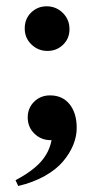

<svg xmlns="http://www.w3.org/2000/svg" viewBox="-20 -434 318 622"><path d="M133.8 -269Q103.5 -269 81.8 -290Q60.1 -311 60.1 -341.8Q60.1 -373 80.8 -393.3Q101.6 -413.6 131.3 -413.6Q161.6 -413.6 183.3 -392.3Q205.1 -371.1 205.1 -339.4Q205.1 -309.1 184.3 -289.1Q163.6 -269 133.8 -269ZM39.1 168.5 30.3 149.9Q84.5 121.1 112.1 90.3Q139.6 59.6 147 20H143.6Q113.3 20 91.6 -1Q69.8 -22 69.8 -53.7Q69.8 -84 90.6 -104.5Q111.3 -125 142.1 -125Q182.6 -125 205.6 -96.2Q228.5 -67.4 228.5 -19.5Q228.5 7.8 217.3 35.4Q206.1 63 184.1 89.1Q162.1 115.2 124.8 136.2Q87.4 157.2 39.1 168.5Z"/></svg>

Font: Elstob 10pt SemiBold
Style: Regular
Weight: 600
Designer: Peter S. Baker
Version: Version 1.015